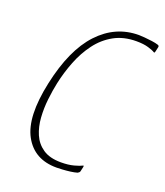

<svg xmlns="http://www.w3.org/2000/svg" viewBox="-129 -768 746 866"><g transform="rotate(20 244.5 -335.5)"><path d="M351 -12Q349 -6 341 -2Q328 2 308.5 4.5Q289 7 271 8Q253 9 243 9Q136 9 89 -77Q42 -163 79 -335Q116 -508 196.5 -594Q277 -680 389 -680Q399 -680 416.5 -678.5Q434 -677 452.5 -674.5Q471 -672 483 -668Q487 -667 488.5 -664Q490 -661 489 -658L484 -636Q482 -627 478 -630Q469 -636 446 -643Q423 -650 388 -650Q327 -650 281 -624.5Q235 -599 202.5 -555.5Q170 -512 149 -458.5Q128 -405 116 -349Q108 -312 103 -267.5Q98 -223 101 -179.5Q104 -136 119.5 -100Q135 -64 167.5 -42Q200 -20 254 -20Q289 -20 315 -27Q341 -34 352 -40Q356 -42 356.5 -40Q357 -38 356 -34Z"/></g></svg>

Font: Glory Thin Thin
Style: Italic
Weight: 250
Italic angle: -12°
Version: Version 1.011